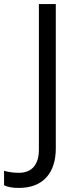

<svg xmlns="http://www.w3.org/2000/svg" viewBox="-98 -734 385 942"><path d="M-5.9 188Q-51.8 188 -78.1 174.8V104Q-43.5 113.8 -5.9 113.8Q42.5 113.8 67.6 84.5Q92.8 55.2 92.8 0V-713.9H175.8V-6.8Q175.8 85.9 128.9 137Q82 188 -5.9 188Z"/></svg>

Font: HunimalSansv1.5
Style: Regular
Weight: 400
Foundry: Ascender Corporation
Version: Version 1.10